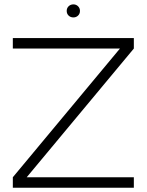

<svg xmlns="http://www.w3.org/2000/svg" viewBox="-20 -878 686 898"><path d="M40 0V-49L541 -651H40V-700H606V-651L105 -49H606V0ZM323.5 -796.5Q310 -796.5 301 -805Q292 -813.5 292 -827Q292 -840 301 -848.8Q310 -857.5 323.5 -857.5Q336 -857.5 345 -848.8Q354 -840 354 -827Q354 -813.5 345 -805Q336 -796.5 323.5 -796.5Z"/></svg>

Font: Urbanist ExtraLight
Style: Regular
Weight: 200
Designer: Corey Hu
Foundry: Corey Hu
Version: Version 1.330; ttfautohint (v1.8.4.7-5d5b)